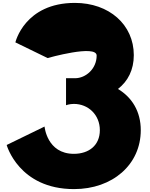

<svg xmlns="http://www.w3.org/2000/svg" viewBox="-20 -1281 1037 1323"><path d="M308 -881C308 -881 646 -977 646 -898C646 -808 572 -742 497 -742H435V-556C435 -556 459 -565 489 -565C588 -565 668 -490 668 -384C668 -279 592 -221 489 -221C303 -221 287 -409 287 -409L26 -282C26 -282 109 22 490 22C756 22 950 -147 950 -384C950 -514 889 -610 793 -668C861 -721 902 -799 902 -901C902 -1111 732 -1261 496 -1261C149 -1261 86 -989 86 -989Z"/></svg>

Font: Hussar Dziwak
Style: Regular
Weight: 400
Version: Version 1.022